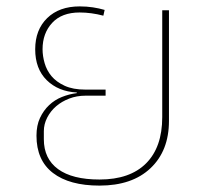

<svg xmlns="http://www.w3.org/2000/svg" viewBox="-20 -568 633 600"><path d="M291 12Q197 12 145.5 -27.5Q94 -67 94 -144Q94 -176 105 -199.5Q116 -223 133.5 -239.5Q151 -256 173.5 -265Q196 -274 220 -277V-279Q162 -282 126 -317.5Q90 -353 90 -414Q90 -475 127.5 -511.5Q165 -548 229 -548Q251 -548 270.5 -545Q290 -542 307 -537L303 -519Q284 -524 265.5 -526.5Q247 -529 229 -529Q173 -529 143 -496.5Q113 -464 113 -414Q113 -393 119.5 -370.5Q126 -348 141 -330Q156 -312 182 -300Q208 -288 247 -288H310V-269H247Q220 -269 196.5 -260Q173 -251 155.5 -236Q138 -221 127.5 -200.5Q117 -180 117 -158V-133Q117 -72 161.5 -39.5Q206 -7 291 -7Q386 -7 436.5 -57.5Q487 -108 487 -202V-536H508V-190Q508 -97 450.5 -42.5Q393 12 291 12Z"/></svg>

Font: IBM Plex Sans Thai Thin
Style: Regular
Weight: 100
Designer: Mike Abbink, Paul van der Laan, Pieter van Rosmalen, Ben Mitchell, Mark Frömberg
Foundry: Bold Monday
Version: Version 1.1